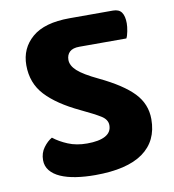

<svg xmlns="http://www.w3.org/2000/svg" viewBox="-74 -685 689 761"><g transform="rotate(-10 270.5 -305.0)"><path d="M239 -119Q287 -119 312.5 -133Q338 -147 338 -175Q338 -198 313 -213.5Q288 -229 235 -254Q146 -296 100.5 -345Q55 -394 55 -466Q55 -534 105 -577Q155 -620 256 -620H431Q455 -620 465.5 -605Q476 -590 476 -561Q476 -548 472.5 -529.5Q469 -511 464 -502H275Q248 -502 235.5 -490Q223 -478 223 -458Q223 -435 246.5 -413.5Q270 -392 329 -364Q421 -320 463.5 -275.5Q506 -231 506 -170Q506 -82 441.5 -36Q377 10 249 10Q207 10 171.5 4.5Q136 -1 110 -12.5Q84 -24 69.5 -42Q55 -60 55 -84Q55 -113 71 -134.5Q87 -156 105 -166Q129 -147 162.5 -133Q196 -119 239 -119Z"/></g></svg>

Font: Baloo
Style: Regular
Weight: 400
Designer: Sarang Kulkarni and Ek Type
Foundry: Ek Type
Version: Version 1.443;PS 1.000;hotconv 16.6.51;makeotf.lib2.5.65220;